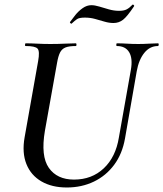

<svg xmlns="http://www.w3.org/2000/svg" viewBox="-20 -817 724 851"><path d="M560 -507Q569 -558 552.5 -585.5Q536 -613 498 -613Q495 -613 495.5 -619Q496 -625 498 -625Q520 -625 543 -623.5Q566 -622 593 -622Q617 -622 640 -623.5Q663 -625 680 -625Q684 -625 683.5 -619Q683 -613 680 -613Q644 -613 619.5 -582.5Q595 -552 586 -501L534 -203Q522 -135 486 -86.5Q450 -38 396 -12Q342 14 276 14Q210 14 163.5 -13Q117 -40 97 -90Q77 -140 89 -208L149 -546Q157 -590 146.5 -601.5Q136 -613 94 -613Q90 -613 91 -619Q92 -625 93 -625Q117 -625 145 -623.5Q173 -622 203 -622Q238 -622 266.5 -623.5Q295 -625 316 -625Q319 -625 319 -619Q319 -613 316 -613Q286 -613 270 -606.5Q254 -600 246 -584Q238 -568 233 -539L179 -237Q160 -125 196.5 -73Q233 -21 308 -21Q387 -21 440 -71Q493 -121 507 -208ZM297 -712Q296 -711 292.5 -714Q289 -717 290 -719Q300 -733 314 -750.5Q328 -768 346.5 -781Q365 -794 385 -794Q400 -794 420 -788Q440 -782 462.5 -775.5Q485 -769 508 -769Q529 -769 541.5 -775.5Q554 -782 567 -796Q569 -798 572.5 -795Q576 -792 574 -789Q544 -744 525.5 -729.5Q507 -715 483 -715Q464 -715 443.5 -721Q423 -727 401.5 -733Q380 -739 356 -739Q331 -739 321 -732Q311 -725 297 -712Z"/></svg>

Font: Cormorant Light SemiBold
Style: Italic
Weight: 600
Italic angle: -10°
Version: Version 4.000